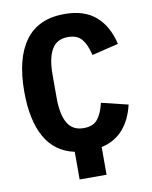

<svg xmlns="http://www.w3.org/2000/svg" viewBox="-93 -779 787 997"><g transform="rotate(-10 300.0 -280.0)"><path d="M245 4Q142 -18 91.5 -108Q41 -198 41 -349Q41 -524 109.5 -617Q178 -710 316 -710Q420 -710 480.5 -657.5Q541 -605 563 -509L423 -475Q410 -531 386 -560Q362 -589 313 -589Q254 -589 227.5 -543Q201 -497 201 -410V-288Q201 -201 227.5 -155Q254 -109 313 -109Q362 -109 386 -138Q410 -167 423 -223L563 -189Q545 -111 501.5 -61.5Q458 -12 387 4V150H245Z"/></g></svg>

Font: iA Writer Mono V
Style: Regular
Weight: 400
Designer: Mike Abbink, Paul van der Laan, Pieter van Rosmalen
Foundry: Bold Monday
Version: Version 2.000